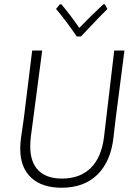

<svg xmlns="http://www.w3.org/2000/svg" viewBox="-20 -876 630 901"><path d="M472 -856 484 -834Q458 -809 360 -705H340Q290 -779 243 -834L261 -856H268Q311 -805 352 -745Q401 -796 465 -856ZM564 -639 522 -313 513 -235Q501 -120 438 -57.5Q375 5 269 5Q177 5 126 -42.5Q75 -90 75 -178Q75 -207 79 -232L92 -322L131 -639H178L125 -236Q122 -212 122 -189Q122 -115 160 -76.5Q198 -38 271 -38Q355 -38 405.5 -87.5Q456 -137 468 -232L516 -639Z"/></svg>

Font: Alegreya Sans SC Light
Style: Italic
Weight: 300
Italic angle: -7°
Designer: Juan Pablo del Peral
Foundry: Huerta Tipografica
Version: Version 2.007